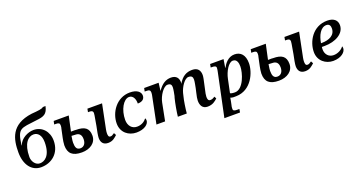

<svg xmlns="http://www.w3.org/2000/svg" viewBox="-51 -1600 4983 2670"><g transform="rotate(-20 2440.5 -265.0)"><path d="M301 10C455 10 589 -93 589 -279C589 -415 500 -514 374 -514C291 -514 182 -462 150 -369H146C178 -617 217 -595 462 -627C571 -638 623 -658 646 -770L605 -769C593 -750 524 -742 429 -735C109 -693 71 -485 71 -292C71 -110 160 10 301 10ZM303 -47C237 -47 193 -116 193 -179C193 -380 275 -456 353 -456C416 -456 464 -405 464 -301C464 -98 369 -47 303 -47Z M904 10C1023 10 1119 -53 1119 -161C1119 -273 1056 -313 931 -313C930 -313 903 -317 857 -314L905 -536H682L672 -487H696C738 -487 753 -478 753 -445C753 -423 751 -414 746 -397L719 -270C714 -247 705 -193 705 -166C705 -45 766 10 904 10ZM1292 11C1362 11 1396 -26 1430 -56L1412 -90C1379 -67 1370 -63 1351 -63C1322 -63 1319 -91 1319 -122C1319 -149 1328 -193 1336 -229L1398 -536H1181L1172 -487H1190C1243 -487 1253 -468 1242 -412L1217 -267C1203 -201 1189 -131 1189 -99C1189 -37 1217 11 1292 11ZM903 -51C847 -51 832 -91 832 -160C832 -172 834 -202 844 -256C866 -255 886 -253 897 -253C946 -253 987 -233 987 -156C987 -97 958 -51 903 -51Z M1712 10C1829 10 1899 -46 1899 -102C1899 -115 1896 -127 1890 -135C1860 -96 1814 -64 1746 -64C1673 -64 1621 -120 1621 -209C1621 -359 1698 -491 1780 -491C1839 -491 1866 -428 1864 -363C1938 -363 1968 -399 1968 -445C1968 -498 1917 -546 1811 -546C1613 -546 1493 -364 1493 -202C1493 -66 1597 10 1712 10Z M2914 -57 2897 -89C2864 -66 2849 -64 2828 -64C2799 -64 2792 -92 2792 -124C2792 -146 2800 -191 2809 -225L2827 -308C2836 -348 2848 -400 2848 -427C2848 -492 2819 -545 2732 -545C2648 -545 2580 -508 2527 -413C2529 -421 2530 -427 2530 -432C2530 -493 2502 -545 2418 -545C2345 -545 2282 -509 2222 -421H2221L2235 -536H2021L2011 -487H2037C2076 -487 2094 -478 2094 -445C2094 -424 2092 -415 2090 -404L2008 0H2136L2187 -260C2206 -356 2281 -468 2341 -468C2389 -468 2399 -443 2399 -410C2399 -381 2385 -311 2380 -288L2372 -262C2353 -188 2331 -63 2325 0H2457C2462 -64 2481 -190 2495 -239L2506 -286C2528 -370 2595 -471 2652 -470C2702 -470 2713 -445 2713 -409C2713 -377 2696 -305 2694 -289L2681 -232C2667 -177 2661 -137 2661 -114C2661 -50 2686 10 2764 10C2839 10 2879 -25 2914 -57Z M2926 240H3157L3166 191H3136C3093 191 3074 184 3074 159C3074 132 3076 120 3081 103L3093 45C3099 18 3100 -4 3100 0C3128 11 3155 11 3186 9C3413 5 3509 -230 3509 -363C3509 -484 3451 -546 3359 -546C3265 -546 3208 -468 3180 -414H3176L3196 -536H2997L2988 -487H3006C3049 -487 3068 -478 3068 -454C3068 -432 3063 -416 3060 -398ZM3188 -47C3150 -47 3126 -53 3118 -60L3159 -256C3180 -360 3245 -472 3309 -472C3368 -472 3381 -413 3381 -361C3381 -268 3315 -47 3188 -47Z M3820 10C3939 10 4035 -53 4035 -161C4035 -273 3972 -313 3847 -313C3846 -313 3819 -317 3773 -314L3821 -536H3598L3588 -487H3612C3654 -487 3669 -478 3669 -445C3669 -423 3667 -414 3662 -397L3635 -270C3630 -247 3621 -193 3621 -166C3621 -45 3682 10 3820 10ZM4208 11C4278 11 4312 -26 4346 -56L4328 -90C4295 -67 4286 -63 4267 -63C4238 -63 4235 -91 4235 -122C4235 -149 4244 -193 4252 -229L4314 -536H4097L4088 -487H4106C4159 -487 4169 -468 4158 -412L4133 -267C4119 -201 4105 -131 4105 -99C4105 -37 4133 11 4208 11ZM3819 -51C3763 -51 3748 -91 3748 -160C3748 -172 3750 -202 3760 -256C3782 -255 3802 -253 3813 -253C3862 -253 3903 -233 3903 -156C3903 -97 3874 -51 3819 -51Z M4623 10C4742 10 4812 -53 4812 -110C4812 -121 4810 -132 4806 -139C4776 -97 4719 -64 4655 -64C4584 -64 4536 -118 4536 -189C4536 -209 4537 -223 4539 -227H4581C4739 -227 4879 -302 4879 -427C4879 -502 4825 -546 4732 -546C4514 -546 4409 -349 4409 -197C4409 -67 4513 10 4623 10ZM4545 -280C4562 -389 4614 -492 4700 -492C4745 -492 4758 -460 4758 -424C4758 -323 4667 -280 4557 -280Z"/></g></svg>

Font: Noto Serif Semi
Style: Italic
Weight: 600
Italic angle: -12°
Designer: Monotype Design Team
Foundry: Monotype Imaging Inc.
Version: Version 1.901